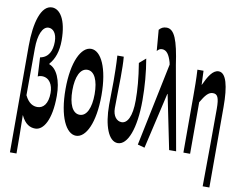

<svg xmlns="http://www.w3.org/2000/svg" viewBox="-100 -955 1657 1299"><g transform="rotate(10 728.5 -305.5)"><path d="M45 -529V202H90C90 115 89 29 87 -62C115 -1 151 14 185 14C240 14 291 -61 291 -229C291 -335 257 -413 204 -431V-436C238 -474 258 -529 258 -604C258 -749 209 -813 156 -813C81 -813 45 -690 45 -529ZM88 -198C88 -307 88 -412 89 -519C89 -612 115 -674 157 -674C187 -674 214 -646 214 -587C214 -525 192 -477 134 -466L141 -336C150 -341 160 -343 169 -343C221 -343 246 -297 246 -241C246 -166 214 -132 174 -132C146 -132 114 -144 88 -198Z M465 14C533 14 588 -96 588 -285C588 -473 533 -583 465 -583C397 -583 341 -473 341 -285C341 -96 397 14 465 14ZM388 -285C388 -379 416 -439 465 -439C513 -439 541 -379 541 -285C541 -190 513 -130 465 -130C416 -130 388 -190 388 -285Z M752 14C820 14 867 -106 867 -300C867 -394 859 -492 843 -583L799 -545C816 -442 822 -363 822 -292C822 -179 792 -130 753 -130C720 -130 692 -161 692 -216C692 -292 695 -383 695 -427C695 -481 695 -530 691 -569H647C651 -506 652 -437 652 -392C652 -338 650 -285 650 -231C650 -90 688 14 752 14Z M888 0 936 13 1025 -372H1027L1103 0H1151L1048 -575C1024 -742 997 -813 943 -813C919 -813 905 -804 892 -789L904 -645C913 -657 923 -664 938 -664C969 -664 988 -637 1003 -585L1006 -570Z M1369 202H1415V-352C1415 -494 1393 -583 1341 -583C1301 -583 1272 -534 1244 -473H1243L1239 -569H1197C1201 -506 1201 -437 1201 -392V0H1247V-354C1277 -405 1298 -431 1328 -431C1360 -431 1372 -409 1372 -330C1372 -203 1371 25 1369 202Z"/></g></svg>

Font: 寒蝉无机体 CompactMedium
Style: Regular
Weight: 500
Width: 3
Designer: ChillTanhei {Warren2060}; 
Source Han Sans {Ryoko NISHIZUKA 西塚涼子 (kana, bopomofo & ideographs); Paul D. Hunt (Latin, Gre
Foundry: ChillType&Adobe
Version: Version 1.000;Glyphs 3.1.1 (3135)